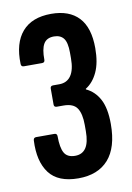

<svg xmlns="http://www.w3.org/2000/svg" viewBox="-78 -711 529 768"><g transform="rotate(-10 186.0 -327.5)"><path d="M178.3 6Q96.1 6 60.1 -41.6Q24 -89.3 28.3 -174.5Q29.1 -185.8 39.7 -185.8H113.5Q124.8 -185.8 124.8 -174.5Q124.8 -127.9 136.9 -106.5Q149 -85 180.7 -85Q210.1 -85 224.9 -107.1Q239.7 -129.1 239.7 -175.1V-200.3Q239.7 -245.5 224.6 -268.3Q209.6 -291.2 169.3 -291.2H142.4Q131 -291.2 131 -301.9V-366.6Q131 -377.9 142.4 -377.9H167.6Q198.9 -377.9 215.3 -401.6Q231.7 -425.2 231.7 -472V-495.2Q231.7 -536.4 218.7 -553.2Q205.7 -570 179.6 -570Q149.6 -570 137.4 -548.8Q125.2 -527.7 125.8 -484.7Q125.8 -473.3 114.5 -473.3H40.7Q29.7 -473.3 29.3 -484.7Q26.6 -569.6 66.2 -615.3Q105.8 -661 184.1 -661Q257.3 -661 295.9 -619.9Q334.5 -578.8 334.5 -495.5Q334.5 -436.2 316.8 -398.3Q299.1 -360.3 268.9 -341.6V-339.2Q304.3 -322.8 323.7 -286.2Q343.1 -249.6 343.1 -185.6Q343.1 -90.3 300.4 -42.1Q257.6 6 178.3 6Z"/></g></svg>

Font: Sofia Sans Extra Condensed
Style: Regular
Weight: 400
Designer: Botio Nikoltchev, Ani Petrova
Foundry: lettersoup
Version: Version 4.101